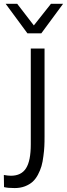

<svg xmlns="http://www.w3.org/2000/svg" viewBox="-65 -749 343 981"><path d="M9.8 211.9Q-25.4 211.9 -44.4 207L-45.4 145Q-34.7 147 -25.9 147.9Q-17.1 148.9 -9.3 148.9Q43.9 148.9 68.1 110.6Q92.3 72.3 92.3 -11.2V-501H162.6V-53.2Q162.6 -39.1 162.4 -26.1Q162.1 -13.2 161.6 -2Q161.1 9.3 159.9 22Q158.7 34.7 156.7 48.8Q154.8 63 152.6 75.7Q150.4 88.4 147 99.6Q140.6 121.6 128.9 143.6Q117.2 165.5 101.6 179.7Q85.9 193.8 62.5 202.9Q39.1 211.9 9.8 211.9ZM75.2 -578.6 -36.1 -729.5H22.9L107.9 -619.1L195.3 -729.5H257.3L146 -578.6Z"/></svg>

Font: Ride Light
Style: Regular
Weight: 300
Version: Version 3.000